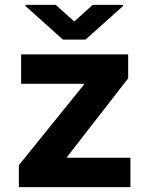

<svg xmlns="http://www.w3.org/2000/svg" viewBox="-20 -769 612 789"><path d="M57.5 0V-90.2L324.6 -420.8V-424.7H66.8V-545.5H506.7V-447.1L256 -124.6V-120.7H516V0ZM209.2 -748.9 285.2 -680.8 360.8 -748.9H485.4V-744L331.3 -606.2H238.6L84.9 -744V-748.9Z"/></svg>

Font: Inter UI
Style: Bold
Weight: 700
Designer: Rasmus Andersson
Foundry: rsms
Version: 3.2;8d6f07862